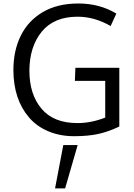

<svg xmlns="http://www.w3.org/2000/svg" viewBox="-20 -754 753 1078"><path d="M55.2 0ZM143.6 -93.8Q55.7 -195.8 55.2 -360.4Q55.2 -469.7 96.7 -553.7Q138.2 -637.7 220.2 -686Q302.2 -734.4 420.7 -734.4Q539.1 -734.4 633.3 -677.7L601.1 -607.9Q510.3 -660.2 415.5 -660.2Q283.2 -660.2 214.4 -576.2Q145.5 -491.7 145 -356.4Q145.5 -222.7 213.9 -142.6Q282.2 -62.5 416 -63Q492.2 -63 570.8 -93.8V-299.8H400.4L403.3 -373.5H649.9V-43.5Q588.4 -14.2 531 -1.7Q473.6 10.7 395.5 10.7Q317.4 10.7 252 -16.6Q186.5 -43.9 143.6 -93.8ZM289.1 303.7H345.7L416 60.5H335.4Z"/></svg>

Font: Oxygen
Style: Normal
Weight: 400
Designer: Vernon Adams
Foundry: Vernon Adams
Version: Version Release 0.2.2 webfont; ttfautohint (v0.8.52-bc40) -l